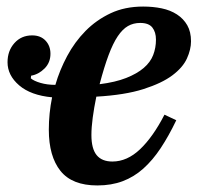

<svg xmlns="http://www.w3.org/2000/svg" viewBox="-20 -554 608 586"><path d="M277 12Q200 12 164.5 -32.5Q129 -77 129 -158Q129 -208 139 -257Q74 -263 38.5 -293.5Q3 -324 3 -364Q3 -399 24 -422.5Q45 -446 78 -446Q104 -446 119 -430Q134 -414 134 -390Q134 -363 116 -345Q98 -327 75 -323L74 -315Q83 -307 103.5 -301Q124 -295 149 -295Q162 -340 185 -383Q208 -426 241 -459.5Q274 -493 317.5 -513.5Q361 -534 417 -534Q447 -534 473.5 -528.5Q500 -523 520 -510Q540 -497 551.5 -477Q563 -457 563 -428Q563 -403 550.5 -375.5Q538 -348 506 -324Q474 -300 417.5 -282Q361 -264 274 -259Q267 -225 263 -195Q259 -165 259 -142Q259 -100 275 -80.5Q291 -61 323 -61Q368 -61 407.5 -98.5Q447 -136 482 -204L518 -187Q495 -139 470.5 -102Q446 -65 417.5 -39.5Q389 -14 354.5 -1Q320 12 277 12ZM284 -297Q332 -303 365 -316Q398 -329 418.5 -346.5Q439 -364 447.5 -386Q456 -408 456 -433Q456 -456 445 -470Q434 -484 408 -484Q387 -484 370.5 -474.5Q354 -465 339.5 -443.5Q325 -422 311.5 -386Q298 -350 284 -297Z"/></svg>

Font: IBM Plex Serif SmBld
Style: Italic
Weight: 600
Italic angle: -14°
Designer: Mike Abbink, Paul van der Laan, Pieter van Rosmalen
Foundry: Bold Monday
Version: Version 3.001